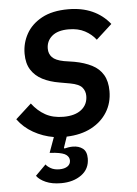

<svg xmlns="http://www.w3.org/2000/svg" viewBox="-53 -573 588 824"><g transform="rotate(-5 241.0 -161.5)"><path d="M177 209Q138 209 111 197Q84 185 72 168L117 123Q123 132 138 140.5Q153 149 175 149Q197 149 210 140Q223 131 223 115Q223 101 210.5 91Q198 81 163 77L139 75L163 9Q116 1 75.5 -22Q35 -45 9 -81L77 -143Q102 -110 134.5 -92Q167 -74 212 -74Q262 -74 289.5 -96Q317 -118 317 -155Q317 -176 304 -191.5Q291 -207 253 -214L208 -222Q166 -229 135 -245Q104 -261 86.5 -288.5Q69 -316 69 -358Q69 -404 91 -443.5Q113 -483 158 -507.5Q203 -532 272 -532Q330 -532 375 -512Q420 -492 451 -453L383 -391Q365 -415 336 -430.5Q307 -446 266 -446Q219 -446 194.5 -425Q170 -404 170 -371Q170 -349 184 -334Q198 -319 234 -312L279 -305Q322 -297 353.5 -281Q385 -265 401.5 -237Q418 -209 418 -167Q418 -116 393.5 -76.5Q369 -37 324.5 -13.5Q280 10 218 12L202 59L204 62Q212 60 221 58.5Q230 57 240 57Q266 57 283 70Q300 83 300 113Q300 158 265 183.5Q230 209 177 209Z"/></g></svg>

Font: IBM Plex Sans Medium
Style: Italic
Weight: 500
Italic angle: -11.31°
Designer: Mike Abbink, Paul van der Laan, Pieter van Rosmalen
Foundry: Bold Monday
Version: Version 3.201